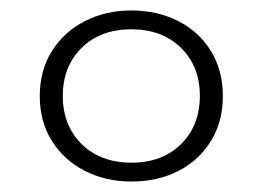

<svg xmlns="http://www.w3.org/2000/svg" viewBox="-20 -749 503 367"><path d="M362 -566Q362 -622 326 -657.5Q290 -693 231 -693Q172 -693 136 -657.5Q100 -622 100 -565Q100 -528 116.5 -499Q133 -470 162.5 -454Q192 -438 231 -438Q290 -438 326 -473.5Q362 -509 362 -566ZM56 -565Q56 -614 79 -651Q102 -688 142 -708.5Q182 -729 231 -729Q281 -729 321 -708.5Q361 -688 383.5 -651Q406 -614 406 -565Q406 -517 383.5 -480Q361 -443 321.5 -422.5Q282 -402 231 -402Q182 -402 142 -422.5Q102 -443 79 -480Q56 -517 56 -565Z"/></svg>

Font: Roboto Serif 120pt Expanded Light
Style: Regular
Weight: 300
Width: 7
Designer: Greg Gazdowicz
Foundry: Commercial Type
Version: Version 1.008